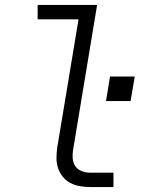

<svg xmlns="http://www.w3.org/2000/svg" viewBox="-20 -755 640 775"><path d="M344 0Q323 0 302.5 -3.5Q282 -7 264 -16.5Q246 -26 233.5 -41.5Q221 -57 214.5 -76Q208 -95 208 -116.5Q208 -138 211 -159L297 -677H132V-735H372L275 -150Q272 -132 273.5 -114.5Q275 -97 284.5 -83.5Q294 -70 310.5 -64Q327 -58 344 -58H438V0ZM408 -347 424 -446H524L507 -347Z"/></svg>

Font: Iosevka SS04 Lt Ex Obl
Style: Regular
Weight: 300
Width: 7
Italic angle: -9°
Monospace: yes
Designer: Belleve Invis
Foundry: Belleve Invis
Version: Version 19.0.0; ttfautohint (v1.8.4)